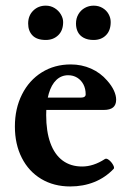

<svg xmlns="http://www.w3.org/2000/svg" viewBox="-20 -655 462 686"><path d="M33.2 -203.1Q33.2 -267.1 58.6 -317.6Q84 -368.2 129.4 -396.5Q174.8 -424.8 232.9 -424.8Q271.5 -424.8 305.2 -409.9Q338.9 -395 362.8 -367.2Q378.9 -349.1 387 -331.5Q395 -314 395 -298.8Q395 -280.3 384 -271.2Q373 -262.2 351.1 -262.2H110.4V-306.2H268.1Q286.1 -306.2 286.1 -317.9Q286.1 -337.9 278.1 -353.3Q270 -368.7 255.9 -377.4Q241.7 -386.2 223.6 -386.2Q199.2 -386.2 181.4 -369.4Q163.6 -352.5 154.3 -320.6Q145 -288.6 145 -244.1Q145 -185.5 159.9 -144.3Q174.8 -103 203.6 -81.5Q232.4 -60.1 273.4 -60.1Q293.5 -60.1 313.7 -66.7Q334 -73.2 355 -86.9Q360.4 -90.3 369.4 -83.3Q378.4 -76.2 384 -65.9Q389.6 -55.7 386.2 -51.8Q356.4 -20.5 316.9 -4.6Q277.3 11.2 231 11.2Q172.4 11.2 127.4 -15.6Q82.5 -42.5 57.9 -91.1Q33.2 -139.6 33.2 -203.1ZM80.6 -570.8Q80.6 -599.1 98.6 -616.9Q116.7 -634.8 143.6 -634.8Q161.1 -634.8 175.3 -626Q189.5 -617.2 197.5 -603.5Q205.6 -589.8 205.6 -576.2Q205.6 -545.9 188 -529.1Q170.4 -512.2 143.6 -512.2Q111.8 -512.2 96.2 -528.3Q80.6 -544.4 80.6 -570.8ZM251.5 -570.8Q251.5 -589.4 260 -604Q268.6 -618.7 283 -626.7Q297.4 -634.8 314.5 -634.8Q332.5 -634.8 346.4 -626.5Q360.4 -618.2 367.9 -604.7Q375.5 -591.3 375.5 -576.2Q375.5 -545.9 358.6 -529.1Q341.8 -512.2 314.5 -512.2Q293.5 -512.2 279.3 -519.8Q265.1 -527.3 258.3 -540.5Q251.5 -553.7 251.5 -570.8Z"/></svg>

Font: Junicode Two Beta VF
Style: Regular
Weight: 400
Designer: Peter S. Baker
Foundry: Briery Creek Software
Version: Version 1.031 beta; ttfautohint (v1.8.1.43-b0c9)